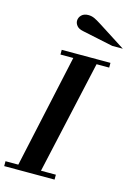

<svg xmlns="http://www.w3.org/2000/svg" viewBox="-152 -1066 788 1138"><g transform="rotate(15 242.5 -497.0)"><path d="M65 0 229 -754H372L204 0ZM-7 0V-30H302V0ZM144 -725V-754H443V-725ZM427 -854 237 -894Q211 -899 199 -913.5Q187 -928 187 -944Q187 -964 202 -979Q217 -994 244 -994Q263 -994 280 -986.5Q297 -979 325 -961L492 -854Z"/></g></svg>

Font: Libre Bodoni SemiBold
Style: Italic
Weight: 600
Italic angle: -13°
Version: Version 2.003